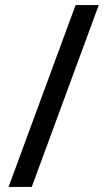

<svg xmlns="http://www.w3.org/2000/svg" viewBox="-20 -738 422 762"><path d="M372 -718 106 4H14L280 -718Z"/></svg>

Font: Noto Sans Georgian Condensed Medium
Style: Regular
Weight: 500
Width: 3
Designer: Monotype Design Team, Akaki Razmadze
Foundry: Google LLC
Version: Version 2.005; ttfautohint (v1.8.4.7-5d5b)